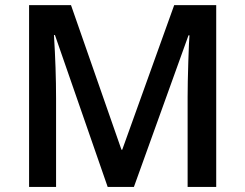

<svg xmlns="http://www.w3.org/2000/svg" viewBox="-20 -734 963 754"><path d="M200.2 -347.2V0H94.2V-713.9H258.8L457 -146H460L664.1 -713.9H829.1V0H716.8V-353Q716.8 -406.2 719.5 -491.7Q722.2 -577.1 724.1 -595.2H720.2L505.9 0H402.8L195.8 -596.2H191.9Q200.2 -463.4 200.2 -347.2Z"/></svg>

Font: OpenSans-Semibold
Style: Regular
Weight: 600
Foundry: Ascender Corporation
Version: Version 1.10